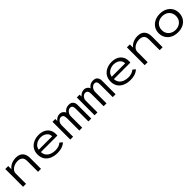

<svg xmlns="http://www.w3.org/2000/svg" viewBox="443 -1973 3488 3488"><g transform="rotate(-45 2187.5 -229.0)"><path d="M84 0V-457H160V-374Q187 -414 241.5 -441Q296 -468 368 -468Q418 -468 458 -448.5Q498 -429 521.5 -386.5Q545 -344 545 -275V0H469V-273Q469 -344 435.5 -373Q402 -402 343 -402Q297 -402 255 -385Q213 -368 186.5 -336Q160 -304 160 -261V0Z M966 10Q882 10 818.5 -17.5Q755 -45 719.5 -98Q684 -151 684 -227Q684 -305 720 -358.5Q756 -412 816.5 -440Q877 -468 950 -468Q1015 -468 1068 -444.5Q1121 -421 1153 -372.5Q1185 -324 1185 -250Q1185 -242 1184 -233.5Q1183 -225 1182 -217H759Q762 -158 792.5 -121.5Q823 -85 870 -68Q917 -51 968 -51Q1012 -51 1050.5 -63Q1089 -75 1118 -101L1168 -60Q1095 10 966 10ZM762 -275H1106Q1106 -318 1083.5 -348Q1061 -378 1024.5 -394Q988 -410 943 -410Q904 -410 865.5 -396.5Q827 -383 798.5 -353Q770 -323 762 -275Z M1297 0V-457H1369V-406Q1387 -432 1419 -450Q1451 -468 1488 -468Q1526 -468 1555 -446.5Q1584 -425 1591 -396Q1607 -426 1642.5 -447Q1678 -468 1721 -468Q1768 -468 1793.5 -449Q1819 -430 1828 -401.5Q1837 -373 1836 -343V0H1763V-316Q1763 -358 1755 -378.5Q1747 -399 1732.5 -405.5Q1718 -412 1699 -412Q1676 -412 1653.5 -395Q1631 -378 1617 -351Q1603 -324 1603 -294V0H1529V-310Q1529 -367 1512 -388.5Q1495 -410 1459 -410Q1441 -410 1420 -396Q1399 -382 1384.5 -356.5Q1370 -331 1370 -297V0Z M1922 0V-457H1994V-406Q2012 -432 2044 -450Q2076 -468 2113 -468Q2151 -468 2180 -446.5Q2209 -425 2216 -396Q2232 -426 2267.5 -447Q2303 -468 2346 -468Q2393 -468 2418.5 -449Q2444 -430 2453 -401.5Q2462 -373 2461 -343V0H2388V-316Q2388 -358 2380 -378.5Q2372 -399 2357.5 -405.5Q2343 -412 2324 -412Q2301 -412 2278.5 -395Q2256 -378 2242 -351Q2228 -324 2228 -294V0H2154V-310Q2154 -367 2137 -388.5Q2120 -410 2084 -410Q2066 -410 2045 -396Q2024 -382 2009.5 -356.5Q1995 -331 1995 -297V0Z M2841 10Q2757 10 2693.5 -17.5Q2630 -45 2594.5 -98Q2559 -151 2559 -227Q2559 -305 2595 -358.5Q2631 -412 2691.5 -440Q2752 -468 2825 -468Q2890 -468 2943 -444.5Q2996 -421 3028 -372.5Q3060 -324 3060 -250Q3060 -242 3059 -233.5Q3058 -225 3057 -217H2634Q2637 -158 2667.5 -121.5Q2698 -85 2745 -68Q2792 -51 2843 -51Q2887 -51 2925.5 -63Q2964 -75 2993 -101L3043 -60Q2970 10 2841 10ZM2637 -275H2981Q2981 -318 2958.5 -348Q2936 -378 2899.5 -394Q2863 -410 2818 -410Q2779 -410 2740.5 -396.5Q2702 -383 2673.5 -353Q2645 -323 2637 -275Z M3209 0V-457H3285V-374Q3312 -414 3366.5 -441Q3421 -468 3493 -468Q3543 -468 3583 -448.5Q3623 -429 3646.5 -386.5Q3670 -344 3670 -275V0H3594V-273Q3594 -344 3560.5 -373Q3527 -402 3468 -402Q3422 -402 3380 -385Q3338 -368 3311.5 -336Q3285 -304 3285 -261V0Z M4062 8Q3984 8 3924.5 -22Q3865 -52 3831.5 -105.5Q3798 -159 3798 -229Q3798 -299 3831.5 -352.5Q3865 -406 3924.5 -436.5Q3984 -467 4062 -467Q4140 -467 4199 -436.5Q4258 -406 4290.5 -352.5Q4323 -299 4323 -229Q4323 -159 4290.5 -105.5Q4258 -52 4199 -22Q4140 8 4062 8ZM4062 -55Q4114 -55 4155 -77Q4196 -99 4219.5 -138Q4243 -177 4243 -230Q4243 -283 4219.5 -322Q4196 -361 4155 -382.5Q4114 -404 4062 -404Q4009 -404 3967.5 -382.5Q3926 -361 3902 -322Q3878 -283 3878 -230Q3878 -177 3902 -138Q3926 -99 3967.5 -77Q4009 -55 4062 -55Z"/></g></svg>

Font: Inconsolata Expanded
Style: Regular
Weight: 400
Width: 7
Monospace: yes
Designer: Raph Levien, Cyreal, Brenton Simpson
Foundry: Raph Levien, Cyreal, Google
Version: Version 3.100; ttfautohint (v1.8.4.7-5d5b)